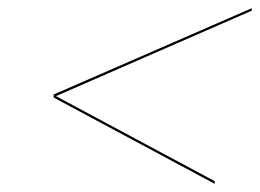

<svg xmlns="http://www.w3.org/2000/svg" viewBox="-20 -620 630 465"><path d="M109.9 -383.8V-391.1L589.8 -600.1V-594.2L115.5 -387.2L500 -181.2V-174.8Z"/></svg>

Font: Bodoni* 36
Style: Bold Italic
Weight: 700
Italic angle: -13°
Version: Version 2.000; ttfautohint (v1.8.1)